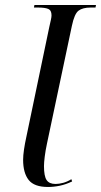

<svg xmlns="http://www.w3.org/2000/svg" viewBox="-20 -734 402 764"><path d="M171 10Q116 10 94 -18Q72 -46 72 -98Q72 -115 75.5 -139Q79 -163 85 -190L176 -626Q180 -644 182.5 -655Q185 -666 185 -673Q185 -693 172 -698.5Q159 -704 131 -704H115L117 -714H362L360 -704H341Q309 -704 292.5 -691.5Q276 -679 266 -631L167 -163Q161 -135 158 -111Q155 -87 155 -73Q155 -33 165.5 -17.5Q176 -2 201 -2Q215 -2 231.5 -6.5Q248 -11 264 -21L267 -12Q242 0 218 5Q194 10 171 10Z"/></svg>

Font: Noto Serif Display ExtraCondensed
Style: Italic
Weight: 400
Width: 2
Italic angle: -12°
Designer: Monotype Design Team
Foundry: Monotype Imaging Inc.
Version: Version 2.009